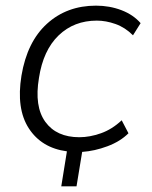

<svg xmlns="http://www.w3.org/2000/svg" viewBox="-20 -530 539 680"><path d="M197 130 217 6Q127 -6 82 -75.5Q37 -145 56 -262Q76 -382 146.5 -446Q217 -510 320 -510Q368 -510 410 -494Q452 -478 478 -448L451 -405Q423 -433 389 -445Q355 -457 323 -457Q242 -457 187.5 -404.5Q133 -352 118 -254Q101 -153 140.5 -98.5Q180 -44 261 -44Q298 -44 337.5 -58Q377 -72 411 -104L435 -58Q406 -29 360.5 -12Q315 5 271 8L251 130Z"/></svg>

Font: Mulish Light
Style: Italic
Weight: 300
Italic angle: -9°
Designer: Vernon Adams
Foundry: Vernon Adams
Version: Version 3.603; ttfautohint (v1.8.3)